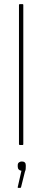

<svg xmlns="http://www.w3.org/2000/svg" viewBox="-20 -703 206 931"><path d="M76 0Q72 0 72 -4V-679Q72 -683 76 -683H90Q93 -683 93 -679V-4Q93 0 90 0ZM68 208Q65 208 66 204L84 125Q76 124 71 119Q66 114 66 105V98Q66 89 72 84.5Q78 80 86 80Q95 80 100 84.5Q105 89 105 98V105Q105 111 104.5 117Q104 123 101 129L82 205Q81 208 78 208Z"/></svg>

Font: Sofia Sans Condensed Thin
Style: Regular
Weight: 250
Version: Version 4.100